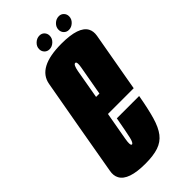

<svg xmlns="http://www.w3.org/2000/svg" viewBox="-251 -752 812 812"><g transform="rotate(-45 155.0 -346.0)"><path d="M100.5 4.5Q0.5 4.5 -22 -37.5Q-32 -55.5 -27 -81.5Q-12 -167 11 -299Q36 -439 50.8 -522.5Q65.5 -606 208.5 -606Q311 -606 333 -564Q342 -547 338 -523Q323 -440.5 299 -302.5Q294.5 -278 291 -256.5H137Q119.5 -158.5 114.5 -129.5Q109 -97 116 -94Q116.5 -93.5 117.5 -93.5Q125.5 -93.5 131.8 -120.2Q138 -147 150.5 -217H284Q272.5 -151.5 260 -108.2Q247.5 -65 228.5 -40.5Q209.5 -16 179 -5.8Q148.5 4.5 100.5 4.5ZM152.5 -343H172.5Q190.5 -444 196 -475Q201 -503 194 -506.5Q193 -507 191.5 -507Q181.5 -507 175.5 -475Q170.5 -447.5 152.5 -343ZM156 -624.5Q142.5 -624.5 133.8 -633.5Q125 -642.5 125 -656Q125 -672 137.8 -684Q150.5 -696 166.5 -696Q180 -696 188.5 -687Q197 -678 197 -665Q197 -648.5 184.2 -636.5Q171.5 -624.5 156 -624.5ZM272 -624.5Q258.5 -624.5 249.8 -633.5Q241 -642.5 241 -656Q241 -672 253.5 -684Q266 -696 282.5 -696Q295.5 -696 304.2 -687Q313 -678 313 -665Q313 -648.5 300.2 -636.5Q287.5 -624.5 272 -624.5Z"/></g></svg>

Font: Anybody UltraCondensed Regular
Style: Bold Italic
Weight: 700
Width: 1
Italic angle: -10°
Designer: Tyler Finck
Foundry: Etcetera Type Company
Version: Version 1.010; ttfautohint (v1.8.3) -l 8 -r 50 -G 200 -x 14 